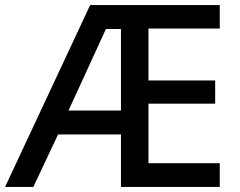

<svg xmlns="http://www.w3.org/2000/svg" viewBox="-21 -734 943 754"><path d="M842 0H454V-206H207L110 0H-1L333 -714H842V-622H562V-418H824V-327H562V-93H842ZM248 -300H454V-620H395Z"/></svg>

Font: Noto Sans Tamil Medium
Style: Regular
Weight: 500
Designer: Jelle Bosma - Monotype Design Team
Foundry: Monotype Imaging Inc.
Version: Version 2.004; ttfautohint (v1.8.4.7-5d5b)